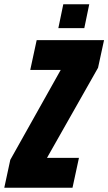

<svg xmlns="http://www.w3.org/2000/svg" viewBox="-45 -875 505 895"><path d="M-25 0 3 -130 238 -549H96L126 -688H440L412 -559L174 -139H323L293 0ZM227 -744 250 -855H371L348 -744Z"/></svg>

Font: Saira Condensed Black
Style: Italic
Weight: 900
Width: 3
Italic angle: -12°
Designer: Hector Gatti with collaboration of the Omnibus-Type team
Foundry: Omnibus-Type
Version: Version 1.101